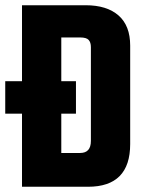

<svg xmlns="http://www.w3.org/2000/svg" viewBox="-29 -713 548 733"><path d="M55 -693H298Q379 -693 423.5 -654Q468 -615 468 -539V-163Q468 0 307 0H55V-279H-9V-403H55ZM318 -175V-533Q318 -551 309.5 -560.5Q301 -570 277 -570H205V-403H261V-279H205V-129H277Q318 -129 318 -175Z"/></svg>

Font: Khand
Style: Bold
Weight: 700
Designer: Devanagari: Sanchit Sawaria, Jyotish Sonowal; Latin: Satya Rajpurohit
Foundry: Indian Type Foundry
Version: Version 1.101;PS 1.0;hotconv 1.0.78;makeotf.lib2.5.61930; tt